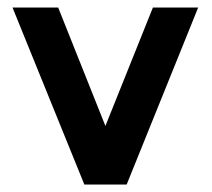

<svg xmlns="http://www.w3.org/2000/svg" viewBox="-20 -492 565 512"><path d="M204.9 0 13.3 -472H135.1L282.3 -102.9H239.7L387.8 -472H508.5L317.8 0Z"/></svg>

Font: Panamera Thin
Style: Regular
Weight: 100
Designer: Bastien Sozeau
Foundry: NBR — Bastien Sozeau
Version: Version 3.003;gftools[0.9.33]